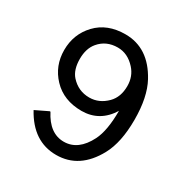

<svg xmlns="http://www.w3.org/2000/svg" viewBox="-172 -890 1011 1044"><g transform="rotate(30 333.5 -368.5)"><path d="M92.3 -140.6 171.4 -178.7H176.3Q230.5 -73.2 319.8 -73.2Q410.2 -73.2 463.4 -178.7Q496.6 -244.6 496.6 -368.7Q433.6 -267.1 320.3 -266.6Q207 -266.6 139.2 -338.4Q73.2 -408.2 73.2 -506.8Q73.2 -606.4 139.2 -676.3Q206.1 -747.1 319.8 -747.1Q465.8 -747.1 547.4 -596.7Q594.2 -510.3 594.2 -368.7Q594.2 -226.6 547.4 -140.6Q465.8 9.8 319.8 9.8Q174.3 9.8 92.3 -140.6ZM319.8 -350.6Q381.3 -350.6 428.7 -398.4Q468.8 -439 468.8 -507.8Q468.8 -568.8 430.2 -611.3Q382.3 -664.1 319.8 -664.1Q247.6 -664.1 204.1 -612.3Q170.9 -572.8 170.9 -507.8Q170.9 -439.5 203.6 -402.8Q250.5 -350.6 319.8 -350.6Z"/></g></svg>

Font: Nova Oval
Style: Book
Weight: 400
Version: Version 2.000